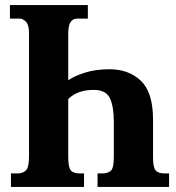

<svg xmlns="http://www.w3.org/2000/svg" viewBox="-20 -734 693 754"><path d="M23 0V-53H50Q69 -53 81.5 -64.5Q94 -76 94 -121V-603Q94 -636 82 -648.5Q70 -661 57 -661H19V-714H325V-661H284Q267 -661 257.5 -648Q248 -635 248 -600V-419Q273 -436 314.5 -449Q356 -462 410 -462Q486 -462 533.5 -416.5Q581 -371 581 -264V-116Q581 -77 591 -65Q601 -53 626 -53H644V0H363V-53H380Q405 -53 416 -64Q427 -75 427 -118V-257Q427 -316 411.5 -348.5Q396 -381 348 -381Q284 -381 248 -345V-118Q248 -77 258 -65Q268 -53 293 -53H310V0Z"/></svg>

Font: Noto Serif ExtraCondensed ExtraBold
Style: Regular
Weight: 800
Width: 2
Designer: Monotype Design Team
Foundry: Monotype Imaging Inc.
Version: Version 2.013; ttfautohint (v1.8.4.7-5d5b)